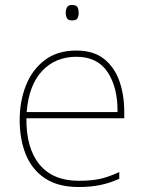

<svg xmlns="http://www.w3.org/2000/svg" viewBox="-20 -741 580 771"><path d="M287 -538Q355 -538 397 -505Q439 -472 459 -416.5Q479 -361 479 -291V-266H86Q85 -145 139 -80Q193 -15 296 -15Q344 -15 378.5 -22Q413 -29 459 -50V-23Q421 -6 382.5 2Q344 10 296 10Q213 10 160.5 -25Q108 -60 83.5 -121Q59 -182 59 -259Q59 -334 84 -397.5Q109 -461 159.5 -499.5Q210 -538 287 -538ZM287 -513Q203 -513 149.5 -456.5Q96 -400 87 -291H452Q453 -390 412 -451.5Q371 -513 287 -513ZM269 -721Q287 -721 291.5 -711.5Q296 -702 296 -690Q296 -677 291.5 -668Q287 -659 269 -659Q254 -659 249 -668Q244 -677 244 -690Q244 -702 249 -711.5Q254 -721 269 -721Z"/></svg>

Font: Noto Sans Thin
Style: Regular
Weight: 100
Designer: Monotype Design Team
Foundry: Monotype Imaging Inc.
Version: Version 2.007